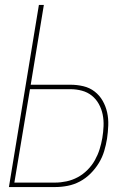

<svg xmlns="http://www.w3.org/2000/svg" viewBox="-20 -755 540 775"><path d="M16 0 137 -735H157L104 -413H264Q291 -413 316.5 -407Q342 -401 362 -385.5Q382 -370 394.5 -348Q407 -326 412.5 -301Q418 -276 417 -249Q416 -222 412 -195Q408 -170 400.5 -145Q393 -120 379 -97Q365 -74 345.5 -54.5Q326 -35 302.5 -22.5Q279 -10 253.5 -5Q228 0 203 0ZM38 -18H203Q225 -18 248.5 -23Q272 -28 293.5 -39.5Q315 -51 333 -69Q351 -87 363 -108.5Q375 -130 382 -152.5Q389 -175 393 -198Q397 -222 398 -246Q399 -270 394.5 -292.5Q390 -315 379 -335Q368 -355 350.5 -369Q333 -383 310.5 -389Q288 -395 264 -395H101Z"/></svg>

Font: Iosevka SS04 Thin Oblique
Style: Regular
Weight: 100
Italic angle: -9°
Monospace: yes
Designer: Belleve Invis
Foundry: Belleve Invis
Version: Version 19.0.0; ttfautohint (v1.8.4)